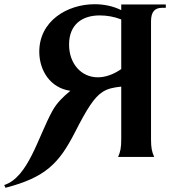

<svg xmlns="http://www.w3.org/2000/svg" viewBox="-100 -743 825 909"><path d="M474 -695C436 -714 392 -723 348 -723C218 -723 83 -643 86 -493C88 -409 137 -327 233 -313C198 -284 169 -256 148 -218C79 -92 34 96 -80 133L-74 146C115 97 179 31 254 -115C313 -231 347 -283 386 -308C411 -324 438 -329 474 -333V-84C474 -44 470 -24 459 0H630C619 -24 615 -44 615 -84V-642C615 -686 632 -706 667 -706H685V-722H474ZM227 -532C227 -628 290 -670 372 -670C406 -670 441 -664 474 -651V-416C435 -389 397 -377 363 -377C285 -377 227 -441 227 -532Z"/></svg>

Font: Sinistre
Style: Bold
Weight: 700
Designer: Jules Durand
Foundry: Collletttivo
Version: Version 69.420;Glyphs 3.2 (3217)